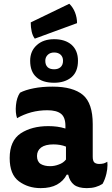

<svg xmlns="http://www.w3.org/2000/svg" viewBox="-20 -976 595 1016"><path d="M340.8 -51.8Q348.6 -16.6 372.1 2Q395.5 19.5 439.5 19.5Q464.8 19.5 485.4 13.7Q505.9 7.8 522.5 -2.9Q535.2 -24.4 543 -56.6Q548.8 -81.1 548.8 -102.5Q548.8 -111.3 547.9 -120.1Q540 -115.2 529.3 -111.3Q517.6 -108.4 504.9 -108.4Q490.2 -108.4 480.5 -115.2Q470.7 -123 470.7 -146.5Q470.7 -204.1 470.7 -319.3Q470.7 -429.7 418.9 -473.6Q366.2 -517.6 257.8 -517.6Q202.1 -517.6 158.2 -508.8Q113.3 -500 85.9 -485.4Q68.4 -460 64.5 -419.9Q60.5 -379.9 70.3 -350.6Q103.5 -370.1 145.5 -381.8Q186.5 -392.6 230.5 -392.6Q279.3 -392.6 302.7 -374Q326.2 -355.5 326.2 -309.6Q326.2 -305.7 326.2 -295.9Q304.7 -302.7 282.2 -305.7Q259.8 -308.6 235.4 -308.6Q148.4 -308.6 89.8 -270.5Q31.2 -231.4 31.2 -139.6Q31.2 -52.7 80.1 -16.6Q128.9 19.5 195.3 19.5Q247.1 19.5 281.2 1Q316.4 -18.6 333 -51.8Q335.9 -51.8 340.8 -51.8ZM329.1 -131.8Q314.5 -113.3 291 -105.5Q268.6 -96.7 245.1 -96.7Q214.8 -96.7 195.3 -108.4Q175.8 -121.1 175.8 -150.4Q175.8 -178.7 197.3 -195.3Q219.7 -211.9 262.7 -211.9Q281.2 -211.9 297.9 -209Q314.5 -206.1 329.1 -200.2Q329.1 -177.7 329.1 -131.8ZM266.6 -768.6Q209 -768.6 174.8 -737.3Q139.6 -706.1 139.6 -654.3Q139.6 -596.7 172.9 -567.4Q205.1 -538.1 266.6 -538.1Q323.2 -538.1 358.4 -567.4Q392.6 -596.7 392.6 -654.3Q392.6 -709 358.4 -739.3Q324.2 -768.6 266.6 -768.6ZM266.6 -698.2Q288.1 -698.2 300.8 -686.5Q313.5 -674.8 313.5 -654.3Q313.5 -631.8 299.8 -620.1Q287.1 -609.4 266.6 -609.4Q244.1 -609.4 232.4 -620.1Q219.7 -631.8 219.7 -654.3Q219.7 -673.8 233.4 -686.5Q246.1 -698.2 266.6 -698.2ZM346.7 -956.1Q295.9 -931.6 142.6 -857.4Q142.6 -832 147.5 -809.6Q152.3 -787.1 164.1 -771.5Q238.3 -798.8 387.7 -853.5Q387.7 -882.8 377 -910.2Q366.2 -937.5 346.7 -956.1Z"/></svg>

Font: cl
Style: Bold
Weight: 400
Designer: Mitja Miklavcic
Version: Version 7.504; 2011; Build 1021